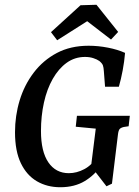

<svg xmlns="http://www.w3.org/2000/svg" viewBox="-20 -775 582 806"><path d="M233 11Q178 11 135 -14Q92 -39 67.5 -90Q43 -141 43 -220Q43 -289 62.5 -353.5Q82 -418 121.5 -470Q161 -522 218.5 -552.5Q276 -583 352 -583Q392 -583 433 -575Q474 -567 505 -553Q502 -517 495 -479.5Q488 -442 479 -411H421L416 -476Q415 -492 412 -500.5Q409 -509 397 -519Q387 -526 371.5 -531Q356 -536 337 -536Q294 -536 260 -511.5Q226 -487 201.5 -444Q177 -401 164.5 -344.5Q152 -288 152 -225Q152 -139 183 -93.5Q214 -48 269 -48Q302 -48 334 -65Q366 -82 387 -117L408 -85Q379 -41 336 -15Q293 11 233 11ZM427 7 376 -59H360L382 -235L298 -243L303 -289H525L520 -245L500 -242Q487 -239 482 -233Q477 -227 475 -209L450 -4ZM194 -640 318 -753 385 -755 476 -641 446 -609 346 -686 220 -606Z"/></svg>

Font: Yrsa Medium
Style: Italic
Weight: 500
Italic angle: -7.10001°
Designer: Anna Giedrys (Yrsa+Rasa design), David Brezina (Yrsa art-direction, Rasa art-direction, design)
Foundry: Rosetta Type Foundry
Version: Version 2.004